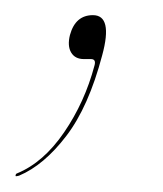

<svg xmlns="http://www.w3.org/2000/svg" viewBox="-75 -76 210 247"><path d="M33 0Q21.5 0 16.5 -8.5Q11.5 -17 15 -31Q22 -56.5 44.5 -56.5Q70.5 -56.5 56.5 -5Q39 61.5 10.2 99Q-18.5 136.5 -50.5 150Q-54 151 -55 150.5Q-55 147.5 -53 147Q-19 133 7.5 94.2Q34 55.5 46.5 8.5Q49 0 42 0Z"/></svg>

Font: Fraunces 144pt Thin
Style: Italic
Weight: 100
Italic angle: -16°
Version: Version 1.000;[b76b70a41]